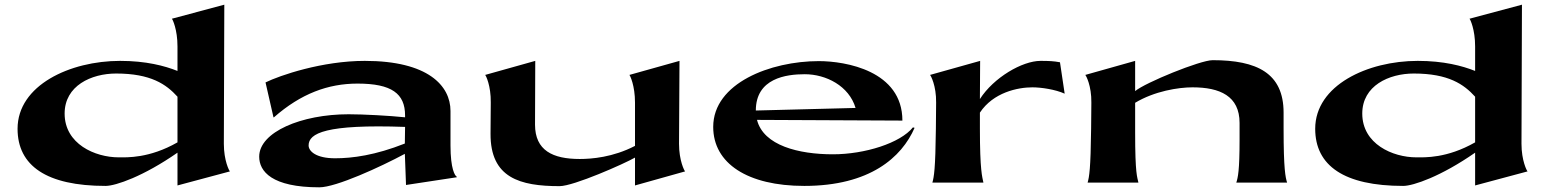

<svg xmlns="http://www.w3.org/2000/svg" viewBox="-20 -780 6609 820"><path d="M936 -166 938 -760 714 -700C717 -698 738 -654 738 -582V-477C683 -499 603 -520 493 -520C279 -520 55 -416 55 -230C55 -72 179 14 431 14C474 14 593 -27 738 -128V12L962 -48C959 -50 936 -94 936 -166ZM256 -295C256 -414 370 -466 476 -466C624 -466 690 -420 738 -367V-172C617 -103 522 -108 487 -108C386 -108 256 -165 256 -295Z M1714 10 1931 -23V-25C1923 -29 1904 -58 1904 -159V-306C1904 -414 1808 -520 1538 -520C1356 -520 1175 -458 1114 -428L1148 -279H1150C1265 -380 1381 -423 1507 -423C1653 -423 1710 -380 1710 -287V-279C1643 -286 1532 -292 1469 -292C1267 -292 1087 -216 1087 -111C1087 -48 1141 20 1344 20C1415 20 1605 -67 1709 -123C1710 -82 1713 -36 1714 10ZM1298 -159C1298 -211 1371 -250 1710 -238L1709 -167C1583 -117 1485 -104 1411 -104C1330 -104 1298 -134 1298 -159Z M2880 -166 2882 -520 2668 -460C2671 -458 2692 -414 2692 -342V-157C2598 -108 2506 -101 2456 -101C2341 -101 2265 -137 2265 -248L2266 -520L2052 -460C2055 -458 2077 -414 2076 -342L2075 -209C2074 -20 2201 15 2370 15C2430 15 2647 -81 2692 -107V12L2906 -48C2903 -50 2880 -94 2880 -166Z M3417 -463C3508 -463 3606 -413 3634 -319L3208 -308C3208 -446 3338 -463 3417 -463ZM3026 -238C3026 -82 3173 14 3415 14C3695 14 3831 -108 3886 -234L3879 -236C3825 -169 3674 -121 3537 -121C3392 -121 3241 -158 3213 -268L3834 -265C3834 -478 3591 -519 3477 -519C3271 -519 3026 -425 3026 -238Z M3962 0H4180C4175 -25 4165 -51 4165 -231V-299C4222 -385 4326 -407 4389 -407C4427 -407 4487 -398 4527 -380L4507 -514C4481 -519 4460 -520 4424 -520C4346 -520 4224 -449 4165 -357L4166 -520L3952 -460C3955 -458 3979 -414 3978 -342L3977 -231C3975 -57 3969 -25 3962 0Z M4625 0H4842C4837 -25 4828 -34 4828 -214V-341C4911 -391 5013 -407 5073 -407C5190 -407 5274 -370 5274 -255V-184C5274 -50 5267 -22 5260 0H5477C5470 -23 5462 -56 5462 -231V-299C5462 -468 5348 -523 5159 -523C5106 -523 4871 -427 4828 -391V-520L4615 -460C4618 -458 4642 -414 4641 -342L4640 -231C4638 -57 4632 -25 4625 0Z M6478 -166 6480 -760 6256 -700C6259 -698 6280 -654 6280 -582V-477C6225 -499 6145 -520 6035 -520C5821 -520 5597 -416 5597 -230C5597 -72 5721 14 5973 14C6016 14 6135 -27 6280 -128V12L6504 -48C6501 -50 6478 -94 6478 -166ZM5798 -295C5798 -414 5912 -466 6018 -466C6166 -466 6232 -420 6280 -367V-172C6159 -103 6064 -108 6029 -108C5928 -108 5798 -165 5798 -295Z"/></svg>

Font: Coconat
Style: Bold
Weight: 900
Width: 8
Designer: Sara Lavazza
Foundry: Collletttivo
Version: Version 1.000;Glyphs 3.2 (3217)